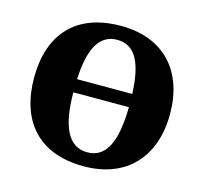

<svg xmlns="http://www.w3.org/2000/svg" viewBox="-106 -843 1031 971"><g transform="rotate(15 410.0 -357.5)"><path d="M411 10C639 10 766 -137 766 -358C766 -580 639 -725 412 -725C171 -725 54 -580 54 -359C54 -137 171 10 411 10ZM266 -407C273 -562 315 -652 412 -652C509 -652 549 -562 555 -407ZM411 -63C308 -63 266 -165 265 -338H556C553 -165 514 -63 411 -63Z"/></g></svg>

Font: UArctic Serif Black
Style: Regular
Weight: 900
Designer: Customization by Puisto advertising & original work Monotype Design Team
Foundry: Monotype Imaging Inc.
Version: Version 2.004